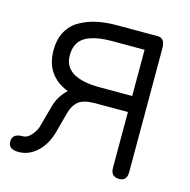

<svg xmlns="http://www.w3.org/2000/svg" viewBox="-95 -714 805 815"><g transform="rotate(15 307.0 -307.0)"><path d="M460.9 -550.8V-347.7H319.3C213.2 -347.7 160.2 -380.5 160.2 -446.3C160.2 -483.4 173.3 -510.1 199.7 -526.4C226.1 -542.6 266 -550.8 319.3 -550.8ZM498 6.8C520.8 6.8 532.2 -6.2 532.2 -32.2V-577.1C532.2 -606.4 521.2 -621.1 499 -621.1H319.3C288.1 -621.1 259.4 -618.3 233.4 -612.8C207.4 -607.3 182.9 -598.1 160.2 -585.4C137.4 -572.8 119.6 -554.9 106.9 -531.7C94.2 -508.6 87.9 -481.1 87.9 -449.2C87.9 -375 122.4 -324.2 191.4 -296.9C168 -276 151.7 -249.7 142.6 -217.8L115.2 -118.2C112 -107.7 104.8 -95.9 93.8 -82.5C82.7 -69.2 70 -62.5 55.7 -62.5C25.7 -62.5 10.7 -50.8 10.7 -27.3C10.7 -4.6 25.7 6.8 55.7 6.8C85.6 6.8 112.6 -4.2 136.7 -26.4C160.8 -48.5 178.1 -78.5 188.5 -116.2L212.9 -207C219.4 -230.5 230.1 -248 245.1 -259.8C260.1 -271.5 284.2 -277.3 317.4 -277.3H460.9V-32.2C460.9 -6.2 473.3 6.8 498 6.8Z"/></g></svg>

Font: Jura
Style: DemiBold
Weight: 600
Version: Version 2.5.1